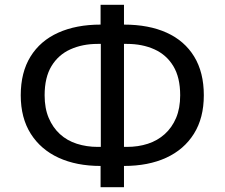

<svg xmlns="http://www.w3.org/2000/svg" viewBox="-20 -753 932 796"><path d="M397 23V-85L422 -65H397Q297 -65 223 -99Q149 -133 107.5 -198.5Q66 -264 66 -358Q66 -453 106.5 -518.5Q147 -584 221.5 -617.5Q296 -651 397 -651H422L397 -631V-733H494V-631L469 -651H494Q597 -651 671 -617.5Q745 -584 785 -518.5Q825 -453 825 -358Q825 -264 784 -198.5Q743 -133 669 -99Q595 -65 494 -65H469L494 -85V23ZM398 -121V-594L420 -571H385Q322 -571 272 -548.5Q222 -526 193.5 -479Q165 -432 165 -358Q165 -304 182 -264Q199 -224 228.5 -197Q258 -170 298.5 -157Q339 -144 385 -144H420ZM494 -121 471 -144H506Q553 -144 593 -157Q633 -170 663 -197Q693 -224 710 -264Q727 -304 727 -358Q727 -432 698.5 -479Q670 -526 620 -548.5Q570 -571 506 -571H471L494 -594Z"/></svg>

Font: Nunito Sans 10pt Medium
Style: Regular
Weight: 500
Designer: Vernon Adams
Foundry: Vernon Adams
Version: Version 3.101;gftools[0.9.27]